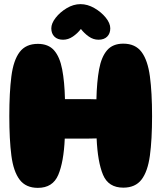

<svg xmlns="http://www.w3.org/2000/svg" viewBox="-20 -909 780 928"><path d="M163 -1Q105 -1 75 -40.5Q45 -80 35 -157Q25 -234 25 -348Q25 -462 35 -540Q45 -618 75 -657.5Q105 -697 163 -697Q214 -697 241.5 -665.5Q269 -634 280.5 -574Q292 -514 294 -430Q311 -430 329 -430Q347 -430 365 -430Q386 -430 406.5 -430Q427 -430 446 -429Q448 -514 459 -574Q470 -634 497.5 -666Q525 -698 576 -698Q634 -698 664 -658Q694 -618 704.5 -540Q715 -462 715 -348Q715 -234 704.5 -157Q694 -80 664 -41Q634 -2 576 -2Q504 -2 478 -64Q452 -126 447 -240Q424 -239 398 -239Q372 -239 345 -239Q332 -239 319 -239Q306 -239 293 -239Q288 -126 261.5 -63.5Q235 -1 163 -1ZM285 -717Q258 -717 243 -732Q228 -747 228 -772Q228 -796 249 -823Q270 -850 302.5 -869.5Q335 -889 369 -889Q403 -889 436 -870Q469 -851 491 -824Q513 -797 513 -772Q513 -747 498 -732Q483 -717 456 -717Q431 -717 409 -732.5Q387 -748 371 -769Q355 -748 332.5 -732.5Q310 -717 285 -717Z"/></svg>

Font: Cherry Bomb One
Style: Regular
Weight: 400
Designer: satsuyako
Foundry: satsuyako
Version: Version 4.100; ttfautohint (v1.8.3)